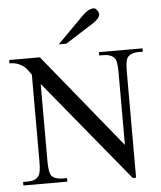

<svg xmlns="http://www.w3.org/2000/svg" viewBox="-60 -945 842 1007"><g transform="rotate(-5 361.5 -442.0)"><path d="M685.1 -644.5Q664.1 -644.5 648.9 -638.4Q633.8 -632.3 625.5 -619.6Q615.2 -603 615.2 -547.4V10.7H597.7L159.7 -522.5V-115.7Q159.7 -54.7 173.3 -38.6Q191.4 -18.6 231.4 -18.6H254.4V0H22.9V-18.6H45.9Q67.9 -18.6 82.8 -24.4Q97.7 -30.3 106 -43.9Q111.8 -51.8 114.7 -69.1Q117.7 -86.4 117.7 -115.7V-575.7Q112.8 -581.1 105.7 -592.5Q98.6 -604 86.2 -615.5Q73.7 -627 54.4 -635.7Q35.2 -644.5 5.9 -644.5V-662.1H167.5L571.8 -165.5V-547.4Q571.8 -610.4 558.1 -623.5Q540 -644.5 500.5 -644.5H478.5V-662.1H708V-644.5ZM497.1 -861.8Q497.1 -847.7 484.6 -835.4Q472.2 -823.2 456.5 -813L312 -721.2H272L410.6 -860.8Q423.3 -874 439.2 -883.8Q455.1 -893.6 471.2 -893.6Q475.1 -893.6 479.5 -890.6Q483.9 -887.7 487.8 -882.8Q491.7 -877.9 494.4 -872.3Q497.1 -866.7 497.1 -861.8Z"/></g></svg>

Font: Doulos SIL Afr
Style: Regular
Weight: 400
Designer: Walt Agee, Victor Gaultney, Peter Martin, Debbi Hosken, Becca Hirsbrunner
Foundry: SIL International
Version: Version 5.000